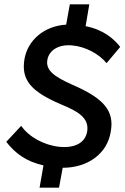

<svg xmlns="http://www.w3.org/2000/svg" viewBox="-20 -795 576 888"><path d="M253 73 270 -19C387 -19 476 -85 492 -185C510 -281 462 -339 317 -402C229 -441 191 -470 199 -518C207 -564 253 -591 314 -585C376 -579 436 -547 473 -503L536 -578C506 -616 460 -657 376 -674L393 -775H303L286 -681C184 -675 108 -609 93 -521C78 -428 119 -373 263 -312C338 -281 394 -251 383 -186C374 -135 327 -109 255 -116C185 -123 114 -161 78 -213L9 -139C52 -84 102 -48 181 -30L163 73Z"/></svg>

Font: Fixel Text 20240404 Medium
Style: Italic
Weight: 500
Width: 4
Italic angle: -10°
Designer: AlfaBravo + MacPaw
Foundry: Kyrylo Tkachov, Marchela Mozhyna, Serhii Makarenko, Maria Weinstein, Zakhar Kryvoshyya
Version: Version 1.211;Glyphs 3.2 (3225)